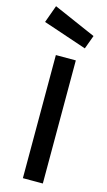

<svg xmlns="http://www.w3.org/2000/svg" viewBox="-164 -985 574 1032"><g transform="rotate(15 123.0 -469.5)"><path d="M79 0V-685H190V0ZM12 -939 248 -836 220 -760 -23 -842Z"/></g></svg>

Font: Titillium Web[RUS by Daymarius]
Style: Regular
Weight: 600
Designer: Cyrillization by Daymarius
Foundry: Cyrillization by Daymarius
Version: Version 1.002 September 11, 2018